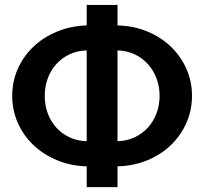

<svg xmlns="http://www.w3.org/2000/svg" viewBox="-20 -774 844 794"><path d="M466 -669Q533.5 -667 590 -643.5Q646.5 -620 687.2 -580.5Q728 -541 751 -489Q774 -437 774 -378Q774 -318.5 751 -266.2Q728 -214 687.2 -174.5Q646.5 -135 590 -111.5Q533.5 -88 466 -86V0H338.5V-86Q271.5 -88 215 -111.8Q158.5 -135.5 117.5 -174.8Q76.5 -214 53.5 -266.2Q30.5 -318.5 30.5 -378Q30.5 -437 53.5 -489Q76.5 -541 117.5 -580.2Q158.5 -619.5 215 -643Q271.5 -666.5 338.5 -669V-753.5H466ZM338.5 -565.5Q299.5 -564.5 267.8 -549.5Q236 -534.5 213 -509Q190 -483.5 177.5 -449.8Q165 -416 165 -378Q165 -339 177.5 -305.2Q190 -271.5 213 -246.2Q236 -221 267.8 -206Q299.5 -191 338.5 -190ZM466 -190Q504.5 -191 536.5 -206Q568.5 -221 591.5 -246.2Q614.5 -271.5 627.2 -305.2Q640 -339 640 -378Q640 -416 627.2 -449.8Q614.5 -483.5 591.5 -509Q568.5 -534.5 536.5 -549.5Q504.5 -564.5 466 -565.5Z"/></svg>

Font: Lato
Style: Bold
Weight: 700
Designer: Lukasz Dziedzic with Adam Twardoch and Botio Nikoltchev
Foundry: tyPoland Lukasz Dziedzic
Version: Version 2.010; 2014-09-01; http://www.latofonts.com/; ttfaut